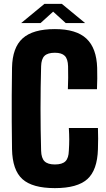

<svg xmlns="http://www.w3.org/2000/svg" viewBox="-20 -960 546 990"><path d="M263 10Q147 10 95.5 -36.5Q44 -83 42 -191Q41 -266 40.5 -333Q40 -400 40.5 -468Q41 -536 42 -611Q44 -715 97 -762.5Q150 -810 263 -810Q373 -810 425.5 -761Q478 -712 481 -610Q482 -585 481.5 -555Q481 -525 480 -500H330Q331 -528 331.5 -559Q332 -590 331 -618Q330 -656 314 -672Q298 -688 263 -688Q226 -688 209.5 -672Q193 -656 192 -618Q186 -400 192 -183Q193 -145 209.5 -128.5Q226 -112 263 -112Q301 -112 317.5 -128.5Q334 -145 335 -183Q337 -215 337 -240.5Q337 -266 335 -300H485Q486 -276 486 -245.5Q486 -215 485 -191Q482 -83 430.5 -36.5Q379 10 263 10ZM89 -841 209 -940H299L419 -841H319L254 -900L189 -841Z"/></svg>

Font: Big Shoulders Text Black
Style: Regular
Weight: 900
Designer: Patric King
Foundry: XO Type Co
Version: Version 1.000; ttfautohint (v1.8.2)